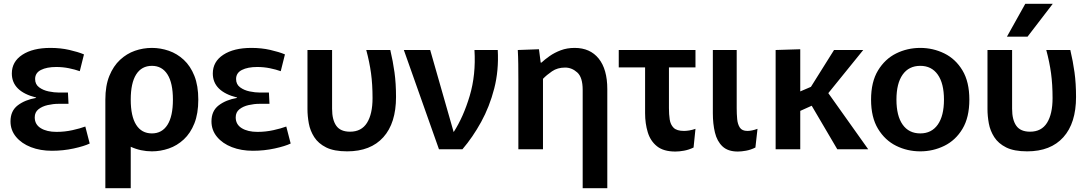

<svg xmlns="http://www.w3.org/2000/svg" viewBox="-20 -782 5692 1006"><path d="M252 8Q191 8 142 -11Q93 -30 64 -65Q35 -100 35 -146Q35 -201 73 -230Q111 -259 169 -269V-271Q42 -303 42 -397Q42 -459 97 -495Q152 -531 244 -531Q297 -531 343 -520.5Q389 -510 420 -497L398 -409Q373 -418 341 -424.5Q309 -431 275 -431Q225 -431 194.5 -415.5Q164 -400 164 -368Q164 -340 185 -324.5Q206 -309 235 -303Q264 -297 290 -297H336L339 -238H286Q259 -238 230 -231.5Q201 -225 181.5 -209.5Q162 -194 162 -167Q162 -130 193.5 -110.5Q225 -91 276 -91Q319 -91 359.5 -100Q400 -109 427 -119L450 -30Q421 -16 366 -4Q311 8 252 8Z M532 204V-260Q532 -333 553 -384.5Q574 -436 609 -468.5Q644 -501 687 -516Q730 -531 776 -531Q821 -531 864.5 -516Q908 -501 943 -468.5Q978 -436 998.5 -384.5Q1019 -333 1019 -260Q1019 -187 998.5 -135.5Q978 -84 943 -51.5Q908 -19 864.5 -4Q821 11 776 11Q747 11 719 5Q691 -1 665 -13V204ZM776 -83Q829 -83 857.5 -128Q886 -173 886 -260Q886 -347 857.5 -392Q829 -437 776 -437Q722 -437 693.5 -392Q665 -347 665 -260Q665 -173 693.5 -128Q722 -83 776 -83Z M1305 8Q1244 8 1195 -11Q1146 -30 1117 -65Q1088 -100 1088 -146Q1088 -201 1126 -230Q1164 -259 1222 -269V-271Q1095 -303 1095 -397Q1095 -459 1150 -495Q1205 -531 1297 -531Q1350 -531 1396 -520.5Q1442 -510 1473 -497L1451 -409Q1426 -418 1394 -424.5Q1362 -431 1328 -431Q1278 -431 1247.5 -415.5Q1217 -400 1217 -368Q1217 -340 1238 -324.5Q1259 -309 1288 -303Q1317 -297 1343 -297H1389L1392 -238H1339Q1312 -238 1283 -231.5Q1254 -225 1234.5 -209.5Q1215 -194 1215 -167Q1215 -130 1246.5 -110.5Q1278 -91 1329 -91Q1372 -91 1412.5 -100Q1453 -109 1480 -119L1503 -30Q1474 -16 1419 -4Q1364 8 1305 8Z M1799 11Q1730 11 1689 -9.5Q1648 -30 1626.5 -63.5Q1605 -97 1598 -135.5Q1591 -174 1591 -210V-520H1720V-212Q1720 -154 1742 -123Q1764 -92 1814 -92Q1874 -92 1903 -138.5Q1932 -185 1932 -268Q1932 -340 1924 -398.5Q1916 -457 1899 -520H2025Q2039 -461 2047 -403Q2055 -345 2055 -274Q2055 -137 1988.5 -63Q1922 11 1799 11Z M2096 -520H2234L2357 -90Q2408 -169 2441 -279.5Q2474 -390 2466 -520H2588Q2594 -413 2569.5 -318Q2545 -223 2501 -143Q2457 -63 2403 0H2280Z M2696 -362Q2696 -407 2695.5 -446Q2695 -485 2693 -520L2804 -524L2813 -454H2817Q2834 -470 2859.5 -488Q2885 -506 2918 -518.5Q2951 -531 2991 -531Q3072 -531 3117 -475Q3162 -419 3162 -315V204H3033V-311Q3033 -377 3004.5 -402.5Q2976 -428 2941 -428Q2901 -428 2872.5 -408.5Q2844 -389 2825 -369V0H2696Z M3519 12Q3457 12 3422.5 -15.5Q3388 -43 3374 -89Q3360 -135 3360 -189V-429H3222V-520H3624V-429H3485V-215Q3485 -183 3489 -156Q3493 -129 3509.5 -112.5Q3526 -96 3564 -96Q3576 -96 3591.5 -98.5Q3607 -101 3624 -107L3614 -9Q3589 3 3564 7.5Q3539 12 3519 12Z M3938 -9Q3914 3 3889.5 7.5Q3865 12 3846 12Q3794 12 3765.5 -15Q3737 -42 3726 -87.5Q3715 -133 3715 -189V-520H3840V-215Q3840 -185 3842.5 -158Q3845 -131 3856.5 -113.5Q3868 -96 3896 -96Q3919 -96 3949 -107Z M4044 -520 4173 -524V-303L4229 -327L4350 -520H4503L4320 -294L4529 0H4367L4233 -228L4173 -201V0H4044Z M4802 11Q4734 11 4675.5 -18Q4617 -47 4580.5 -107Q4544 -167 4544 -260Q4544 -353 4580.5 -413Q4617 -473 4675.5 -502Q4734 -531 4802 -531Q4869 -531 4928 -502Q4987 -473 5023 -413Q5059 -353 5059 -260Q5059 -167 5023 -107Q4987 -47 4928 -18Q4869 11 4802 11ZM4802 -83Q4861 -83 4893.5 -129Q4926 -175 4926 -260Q4926 -345 4893.5 -391Q4861 -437 4802 -437Q4742 -437 4709.5 -391Q4677 -345 4677 -260Q4677 -175 4709.5 -129Q4742 -83 4802 -83Z M5362 11Q5293 11 5252 -9.5Q5211 -30 5189.5 -63.5Q5168 -97 5161 -135.5Q5154 -174 5154 -210V-520H5283V-212Q5283 -154 5305 -123Q5327 -92 5377 -92Q5437 -92 5466 -138.5Q5495 -185 5495 -268Q5495 -340 5487 -398.5Q5479 -457 5462 -520H5588Q5602 -461 5610 -403Q5618 -345 5618 -274Q5618 -137 5551.5 -63Q5485 11 5362 11ZM5256 -590 5352 -762H5496L5364 -590Z"/></svg>

Font: Murecho Medium
Style: Regular
Weight: 500
Designer: Neil Summerour
Foundry: Positype
Version: Version 1.010; ttfautohint (v1.8.3)